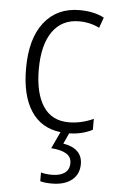

<svg xmlns="http://www.w3.org/2000/svg" viewBox="-55 -580 513 857"><g transform="rotate(5 201.5 -151.0)"><path d="M262 -39Q317 -39 372 -64V-15Q325 9 268 10L246 58Q287 64 309.5 85.5Q332 107 332 142Q332 188 299.5 214Q267 240 210 240Q177 240 158 234V195Q179 201 207 201Q244 201 264.5 186Q285 171 285 142Q285 114 261.5 100Q238 86 194 83L229 8Q142 -2 96.5 -71.5Q51 -141 51 -262Q51 -396 108.5 -469Q166 -542 267 -542Q331 -542 377 -518L360 -471Q318 -492 269 -492Q192 -492 150 -432.5Q108 -373 108 -263Q108 -157 146.5 -98Q185 -39 262 -39Z"/></g></svg>

Font: Noto Sans UI NarrowLight
Style: Regular
Weight: 300
Width: 4
Designer: Monotype Design Team
Foundry: Monotype Imaging Inc.
Version: Version 1.001